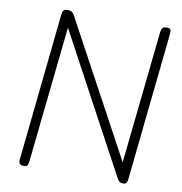

<svg xmlns="http://www.w3.org/2000/svg" viewBox="-103 -1100 1135 1196"><g transform="rotate(10 464.0 -502.0)"><path d="M127 0Q108.5 0 101.2 -8.8Q94 -17.5 95.5 -33L193.5 -969Q195.5 -986.5 202 -995.2Q208.5 -1004 229.5 -1004Q247 -1004 256.2 -996.8Q265.5 -989.5 272 -977L730 -129.5L819 -969Q821 -986.5 828.2 -995.2Q835.5 -1004 856 -1004Q874.5 -1004 879 -994.5Q883.5 -985 881 -964.5L783 -32.5Q781 -15 776 -7.5Q771 0 754 0Q740.5 0 732.5 -6Q724.5 -12 718 -23.5L248.5 -896L157 -36.5Q155.5 -22.5 151.2 -11.2Q147 0 127 0Z"/></g></svg>

Font: Edu NSW ACT Hand Pre
Style: Regular
Weight: 400
Designer: Tina and Corey Anderson, Eben Sorkin, Mirko Velimirovic
Foundry: Sorkin Type Co.
Version: Version 2.000